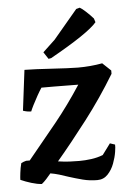

<svg xmlns="http://www.w3.org/2000/svg" viewBox="-52 -749 538 800"><g transform="rotate(-5 216.5 -349.0)"><path d="M323 12Q291 12 262 4.5Q233 -3 205 -12Q185 -19 166.5 -24.5Q148 -30 130 -33Q121 -22 110.5 -10.5Q100 1 91 8Q72 7 47.5 -0.5Q23 -8 3 -17Q3 -25 5.5 -46Q8 -67 13 -86Q22 -91 34 -94H49Q112 -170 169 -240.5Q226 -311 278 -391Q220 -392 176.5 -392Q133 -392 124 -392Q116 -380 105 -360.5Q94 -341 85 -323Q76 -305 73 -297Q56 -297 39 -303L60 -472Q80 -472 110 -470.5Q140 -469 173 -467Q206 -465 235.5 -463.5Q265 -462 283 -462Q336 -462 385 -471L420 -438V-424Q362 -328 294.5 -240Q227 -152 166 -80Q193 -76 214.5 -75Q236 -74 255 -74Q279 -74 305 -77.5Q331 -81 354 -90Q362 -101 371 -113Q380 -125 388 -136L409 -129Q410 -121 406.5 -98.5Q403 -76 393.5 -50.5Q384 -25 366.5 -6.5Q349 12 323 12ZM164 -509 145 -538 196 -586 297 -706 312 -710Q320 -706 336.5 -691Q353 -676 367 -660L372 -644Q336 -601 175 -511Z"/></g></svg>

Font: Labrada
Style: Bold Italic
Weight: 700
Italic angle: -7°
Designer: Mercedes Jáuregui
Foundry: Omnibus-Type Team
Version: Version 1.000; ttfautohint (v1.8.4.7-5d5b)